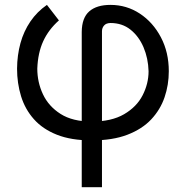

<svg xmlns="http://www.w3.org/2000/svg" viewBox="-20 -573 771 797"><path d="M319.3 204.1V-440.4Q319.8 -499 350.6 -525.9Q381.3 -552.7 438.5 -552.7Q505.4 -552.7 560.3 -516.6Q615.2 -480.5 647.9 -418.2Q680.7 -356 680.7 -277.3Q680.7 -220.7 663.1 -169.2Q645.5 -117.7 607.7 -77.4Q569.8 -37.1 508.8 -13.7Q447.8 9.8 360.4 9.8Q275.4 9.8 216.3 -13.7Q157.2 -37.1 120.6 -78.4Q84 -119.6 67.4 -173.6Q50.8 -227.5 50.8 -288.1Q51.3 -344.2 64.9 -393.8Q78.6 -443.4 106.2 -483.9Q133.8 -524.4 174.8 -552.7L224.6 -488.3Q181.6 -450.2 159.4 -401.9Q137.2 -353.5 134.8 -288.1Q134.8 -231.9 158.2 -181.9Q181.6 -131.8 231.4 -100.1Q281.2 -68.4 360.4 -68.4Q442.9 -68.4 495.1 -98.9Q547.4 -129.4 572 -177.5Q596.7 -225.6 596.7 -277.3Q595.2 -331.1 575.9 -376.5Q556.6 -421.9 522 -449.7Q487.3 -477.5 438.5 -477.5Q420.4 -477.1 411.9 -467Q403.3 -457 403.3 -443.4V204.1Z"/></svg>

Font: Inter
Style: Regular
Weight: 400
Designer: Rasmus Andersson
Foundry: rsms
Version: Version 4.000;git-8c9346024